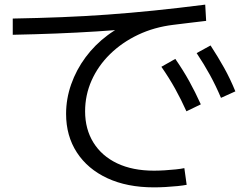

<svg xmlns="http://www.w3.org/2000/svg" viewBox="-20 -768 1040 828"><path d="M644 40Q528 40 443 0.5Q358 -39 311.5 -110.5Q265 -182 265 -277Q265 -342 287 -404.5Q309 -467 349 -521Q389 -575 444 -616Q499 -657 565 -680L574 -646Q484 -638 397.5 -632.5Q311 -627 222 -623.5Q133 -620 35 -618V-688Q146 -690 246 -694Q346 -698 443.5 -705Q541 -712 644 -722.5Q747 -733 865 -748L869 -678Q832 -674 797.5 -669.5Q763 -665 728 -661Q645 -651 575.5 -618Q506 -585 454.5 -534.5Q403 -484 375 -421Q347 -358 347 -288Q347 -211 383 -153Q419 -95 485.5 -63.5Q552 -32 644 -32Q665 -32 690 -33.5Q715 -35 738.5 -37.5Q762 -40 775 -43L785 29Q770 32 745.5 34.5Q721 37 694 38.5Q667 40 644 40ZM784 -288Q761 -339 735.5 -385Q710 -431 676 -480L736 -514Q770 -465 796 -418Q822 -371 846 -318ZM933 -346Q911 -398 885.5 -444.5Q860 -491 828 -539L888 -572Q920 -523 946.5 -475.5Q973 -428 995 -374Z"/></svg>

Font: M PLUS 2
Style: Regular
Weight: 400
Designer: Coji Morishita
Foundry: UNDERFOREST DESIGN
Version: Version 1.001